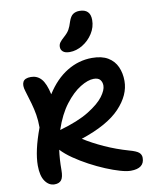

<svg xmlns="http://www.w3.org/2000/svg" viewBox="-106 -1085 934 1176"><g transform="rotate(-10 361.0 -497.0)"><path d="M137 13Q102 13 78.5 -20.5Q55 -54 55 -118Q55 -163 67.5 -219.5Q80 -276 106 -346Q106 -390 100 -426Q94 -462 83.5 -499Q73 -536 59 -581Q47 -618 58 -639Q69 -660 107 -660Q146 -660 171.5 -631.5Q197 -603 212 -534Q267 -621 340 -665.5Q413 -710 496 -710Q557 -710 595 -687Q633 -664 650.5 -624.5Q668 -585 668 -537Q668 -449 591.5 -368.5Q515 -288 349 -233Q404 -198 474.5 -166Q545 -134 622 -112Q666 -100 681 -87Q696 -74 696 -54Q696 12 611 12Q586 12 546 0.5Q506 -11 458 -31Q410 -51 361.5 -77Q313 -103 271 -132Q229 -161 201 -191Q197 -162 195 -131Q193 -100 193 -66Q193 -22 179.5 -4.5Q166 13 137 13ZM484 -582Q448 -582 400 -552.5Q352 -523 305.5 -462.5Q259 -402 228 -309Q344 -342 411 -383.5Q478 -425 507 -464Q536 -503 536 -531Q536 -553 524 -567.5Q512 -582 484 -582ZM369 -769Q341 -769 327.5 -780.5Q314 -792 314 -810Q314 -826 323 -838Q332 -850 349 -865Q373 -886 383.5 -904.5Q394 -923 403 -953Q414 -985 430.5 -996Q447 -1007 470 -1007Q538 -1007 538 -939Q538 -894 513 -855Q488 -816 449 -792.5Q410 -769 369 -769Z"/></g></svg>

Font: Shantell Sans Normal
Style: Regular
Weight: 600
Designer: Stephen Nixon, Anya Danilova, Shantell Martin
Foundry: Arrow Type
Version: Version 1.009;[a7da0bfa3]